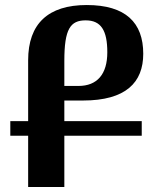

<svg xmlns="http://www.w3.org/2000/svg" viewBox="-20 -744 635 764"><path d="M92 0H236V-204H544V-262H236V-344H310C481 -344 550 -416 550 -530C550 -654 480 -724 325 -724C172 -724 92 -650 92 -504V-262H21V-204H92ZM292 -402H236V-502C236 -629 260 -663 321 -663C382 -663 407 -623 407 -536C407 -449 367 -402 292 -402Z"/></svg>

Font: Noto Serif Armenian SemiCondensed
Style: Bold
Weight: 700
Width: 4
Designer: Monotype Design Team
Foundry: Monotype Imaging Inc.
Version: Version 2.008